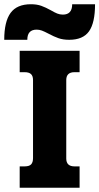

<svg xmlns="http://www.w3.org/2000/svg" viewBox="-72 -887 469 907"><path d="M74 -867Q102 -867 123 -859.5Q144 -852 169 -838Q186 -828 198.5 -823Q211 -818 225 -818Q269 -818 269 -867H377Q377 -779 348.5 -739Q320 -699 255 -699Q226 -699 204.5 -706.5Q183 -714 157 -728Q138 -738 126 -742.5Q114 -747 101 -747Q57 -747 57 -699H-52Q-52 -785 -22 -826Q8 -867 74 -867ZM21 -101H44Q66 -101 75 -110.5Q84 -120 84 -140V-509Q84 -528 74.5 -537Q65 -546 44 -546H21V-647H304V-546H280Q241 -546 241 -509V-138Q241 -101 280 -101H304V0H21Z"/></svg>

Font: Pridi SemiBold
Style: Regular
Weight: 600
Designer: Katatrad Team
Foundry: CadsonDemak
Version: Version 1.001